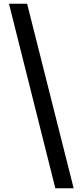

<svg xmlns="http://www.w3.org/2000/svg" viewBox="-20 -825 428 1027"><path d="M28 -805H125L374 182H276Z"/></svg>

Font: Noto Sans Tobesmart edit
Style: Bold
Weight: 700
Designer: Ryoko NISHIZUKA  (kana & ideographs); Paul D. Hunt (Latin, Greek & Cyrillic); Wenlong ZHANG  (bopomofo); Sandoll Communi
Foundry: Adobe Systems Incorporated
Version: Version 1.005 Oct 7, 2021